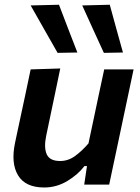

<svg xmlns="http://www.w3.org/2000/svg" viewBox="-20 -798 606 830"><path d="M171 12.5Q90 12.5 58.2 -39.8Q26.5 -92 45 -180.5Q49.5 -202 54 -223Q58.5 -244 64.5 -272Q79 -340 90.2 -392Q101.5 -444 112.5 -498L240.5 -502Q229.5 -448.5 218.5 -396.2Q207.5 -344 195.5 -286.5L180 -212.5Q169 -161 181.8 -131.5Q194.5 -102 240 -102Q275 -102 304.8 -123.8Q334.5 -145.5 362.5 -178L385.5 -286.5Q397.5 -343.5 408.2 -394Q419 -444.5 430.5 -498H557.5Q546 -444 535 -391.8Q524 -339.5 509.5 -271.5L498 -217Q485 -155.5 474.2 -104.8Q463.5 -54 452 0H344L356 -80H345Q317.5 -43.5 271 -15.5Q224.5 12.5 171 12.5ZM229 -569.5Q200.5 -619 171.5 -670.5Q142.5 -722 112.5 -774.5L235 -777.5Q254.5 -726 274.5 -674.2Q294.5 -622.5 314.5 -571ZM429 -569.5Q406 -619.5 382.5 -671Q359 -722.5 335.5 -774.5L454.5 -777.5Q468.5 -726 482.8 -674.2Q497 -622.5 511.5 -571Z"/></svg>

Font: Commissioner SemiBold
Style: Italic
Weight: 600
Italic angle: -12°
Designer: Kostas Bartsokas
Foundry: Kostas Bartsokas
Version: Version 1.000; ttfautohint (v1.8.3)